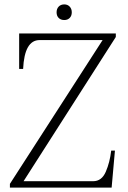

<svg xmlns="http://www.w3.org/2000/svg" viewBox="-20 -852 581 872"><path d="M237 -796Q237 -812 246.5 -822Q256 -832 272 -832Q287 -832 296.5 -822Q306 -812 306 -796Q306 -780 296.5 -770.5Q287 -761 272 -761Q256 -761 246.5 -770.5Q237 -780 237 -796ZM25 -17 446 -670H160Q91 -670 85 -539H67V-700H506V-684L87 -29H403Q442 -29 460.5 -72Q479 -115 485 -168H502L487 0H25Z"/></svg>

Font: Taviraj ExtraLight
Style: Regular
Weight: 275
Designer: Katatrad Team
Foundry: CadsonDemak
Version: Version 1.001